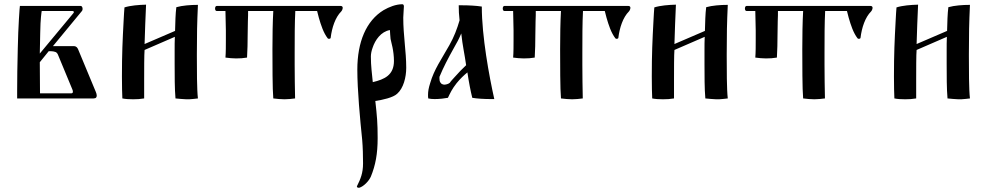

<svg xmlns="http://www.w3.org/2000/svg" viewBox="-20 -465 4661 907"><path d="M61 0H422C434 0 437 -6 437 -14C437 -19 435 -25 433 -30L349 -232C346 -239 341 -247 329 -247H230L367 -413C373 -420 370 -437 361 -437H74C73 -435 66 -340 64 -237C62 -164 61 -87 61 -35ZM254 -206 322 -42C326 -33 326 -24 316 -24H169C169 -62 168 -112 168 -171L210 -223C210 -223 231 -224 240 -220C250 -218 254 -206 254 -206ZM170 -309C171 -378 176 -406 177 -413H322C326 -413 329 -411 329 -408C329 -406 328 -404 326 -402L168 -212C168 -212 169 -278 170 -309Z M661 0V-91C661 -129 661 -210 663 -229L806 -291C805 -270 805 -249 805 -227V-163C805 -108 805 -46 809 0C818 1 851 4 860 4H874C882 4 906 1 915 0C910 -42 910 -140 910 -198V-210C910 -302 911 -356 915 -442C880 -442 841 -439 813 -431C809 -401 808 -358 807 -319L663 -257C665 -317 667 -385 670 -443C635 -442 596 -439 568 -430C567 -415 565 -394 564 -367C559 -274 556 -211 556 -104C556 -65 557 -15 558 0C573 3 590 4 609 4C628 4 643 3 661 0Z M1374 0C1373 -48 1372 -107 1372 -159V-217C1372 -285 1372 -356 1375 -413H1478L1486 -382C1496 -347 1508 -310 1528 -284C1531 -280 1541 -281 1542 -286C1548 -335 1564 -383 1592 -411C1595 -414 1599 -422 1599 -428C1599 -433 1596 -437 1589 -437H1004C998 -437 996 -430 996 -425C996 -419 998 -413 1004 -413H1045C1045 -385 1047 -352 1047 -321V-278C1047 -251 1047 -215 1045 -193C1062 -191 1077 -189 1095 -189C1114 -189 1129 -190 1147 -193C1149 -223 1150 -268 1150 -303L1151 -365C1152 -385 1152 -401 1152 -413H1271C1268 -363 1267 -292 1267 -233C1267 -169 1267 -42 1271 0C1288 2 1306 4 1324 4C1342 4 1357 2 1374 0Z M1741 -77C1737 -119 1732 -153 1732 -198C1732 -211 1735 -225 1740 -239C1752 -276 1780 -316 1822 -323C1823 -312 1823 -295 1825 -281L1834 -242C1838 -223 1841 -199 1841 -177C1841 -110 1796 -90 1741 -77ZM1885 -382C1885 -397 1888 -422 1888 -435C1888 -441 1885 -445 1881 -445C1850 -445 1818 -432 1792 -417C1710 -367 1668 -267 1668 -136C1668 -39 1681 99 1691 196C1694 231 1695 272 1695 307C1695 353 1683 381 1667 413C1666 414 1666 415 1666 416C1666 419 1669 422 1674 422H1677C1698 416 1723 390 1732 369C1754 315 1764 262 1764 187C1764 116 1761 84 1753 12C1787 7 1837 -4 1856 -22C1886 -48 1899 -100 1899 -145C1899 -223 1885 -296 1885 -382Z M2256 -434C2231 -438 2195 -440 2164 -440H2147C2147 -417 2148 -393 2151 -369C2139 -328 2125 -291 2103 -252C2065 -184 2031 -138 2012 -72C2005 -50 2002 -34 2002 -17C2002 -11 2002 -6 2003 0C2012 2 2022 3 2033 3C2056 3 2081 0 2096 -3C2107 -26 2115 -44 2137 -72C2153 -92 2172 -110 2188 -123C2195 -76 2203 -35 2211 -3C2232 1 2269 3 2299 3H2315C2291 -105 2256 -292 2256 -434ZM2182 -157C2165 -141 2146 -122 2126 -99C2119 -91 2109 -81 2105 -74C2097 -67 2084 -65 2077 -65C2076 -65 2069 -68 2067 -68C2062 -74 2056 -76 2056 -93V-102C2075 -148 2096 -188 2125 -240C2138 -262 2149 -283 2159 -307C2165 -249 2175 -208 2182 -157Z M2733 0C2732 -48 2731 -107 2731 -159V-217C2731 -285 2731 -356 2734 -413H2837L2845 -382C2855 -347 2867 -310 2887 -284C2890 -280 2900 -281 2901 -286C2907 -335 2923 -383 2951 -411C2954 -414 2958 -422 2958 -428C2958 -433 2955 -437 2948 -437H2363C2357 -437 2355 -430 2355 -425C2355 -419 2357 -413 2363 -413H2404C2404 -385 2406 -352 2406 -321V-278C2406 -251 2406 -215 2404 -193C2421 -191 2436 -189 2454 -189C2473 -189 2488 -190 2506 -193C2508 -223 2509 -268 2509 -303L2510 -365C2511 -385 2511 -401 2511 -413H2630C2627 -363 2626 -292 2626 -233C2626 -169 2626 -42 2630 0C2647 2 2665 4 2683 4C2701 4 2716 2 2733 0Z M3164 0V-91C3164 -129 3164 -210 3166 -229L3309 -291C3308 -270 3308 -249 3308 -227V-163C3308 -108 3308 -46 3312 0C3321 1 3354 4 3363 4H3377C3385 4 3409 1 3418 0C3413 -42 3413 -140 3413 -198V-210C3413 -302 3414 -356 3418 -442C3383 -442 3344 -439 3316 -431C3312 -401 3311 -358 3310 -319L3166 -257C3168 -317 3170 -385 3173 -443C3138 -442 3099 -439 3071 -430C3070 -415 3068 -394 3067 -367C3062 -274 3059 -211 3059 -104C3059 -65 3060 -15 3061 0C3076 3 3093 4 3112 4C3131 4 3146 3 3164 0Z M3877 0C3876 -48 3875 -107 3875 -159V-217C3875 -285 3875 -356 3878 -413H3981L3989 -382C3999 -347 4011 -310 4031 -284C4034 -280 4044 -281 4045 -286C4051 -335 4067 -383 4095 -411C4098 -414 4102 -422 4102 -428C4102 -433 4099 -437 4092 -437H3507C3501 -437 3499 -430 3499 -425C3499 -419 3501 -413 3507 -413H3548C3548 -385 3550 -352 3550 -321V-278C3550 -251 3550 -215 3548 -193C3565 -191 3580 -189 3598 -189C3617 -189 3632 -190 3650 -193C3652 -223 3653 -268 3653 -303L3654 -365C3655 -385 3655 -401 3655 -413H3774C3771 -363 3770 -292 3770 -233C3770 -169 3770 -42 3774 0C3791 2 3809 4 3827 4C3845 4 3860 2 3877 0Z M4308 0V-91C4308 -129 4308 -210 4310 -229L4453 -291C4452 -270 4452 -249 4452 -227V-163C4452 -108 4452 -46 4456 0C4465 1 4498 4 4507 4H4521C4529 4 4553 1 4562 0C4557 -42 4557 -140 4557 -198V-210C4557 -302 4558 -356 4562 -442C4527 -442 4488 -439 4460 -431C4456 -401 4455 -358 4454 -319L4310 -257C4312 -317 4314 -385 4317 -443C4282 -442 4243 -439 4215 -430C4214 -415 4212 -394 4211 -367C4206 -274 4203 -211 4203 -104C4203 -65 4204 -15 4205 0C4220 3 4237 4 4256 4C4275 4 4290 3 4308 0Z"/></svg>

Font: Ponomar Unicode
Style: Regular
Weight: 400
Version: 1.3